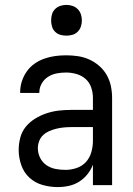

<svg xmlns="http://www.w3.org/2000/svg" viewBox="-20 -753 540 781"><path d="M215 8Q184 8 153.5 -0.5Q123 -9 100 -30Q77 -51 66.5 -81.5Q56 -112 56 -143Q56 -168 62.5 -193Q69 -218 85 -237.5Q101 -257 123 -270.5Q145 -284 169 -292Q193 -300 218 -303Q243 -306 269 -306H358V-355Q358 -376 351 -397Q344 -418 328 -432Q312 -446 291 -452Q270 -458 249 -458Q230 -458 211 -454.5Q192 -451 175.5 -440.5Q159 -430 149.5 -413Q140 -396 140 -377V-375H62V-378Q62 -401 69 -422.5Q76 -444 89 -462.5Q102 -481 120.5 -494Q139 -507 160.5 -514.5Q182 -522 204 -525Q226 -528 249 -528Q273 -528 297 -524.5Q321 -521 343 -511Q365 -501 383.5 -485Q402 -469 414 -448Q426 -427 431 -403Q436 -379 436 -355V0H358V-83Q350 -62 335.5 -44Q321 -26 302 -14Q283 -2 260.5 3Q238 8 215 8ZM246 -62Q269 -62 291.5 -69.5Q314 -77 329.5 -94Q345 -111 351.5 -134Q358 -157 358 -180V-236H269Q254 -236 239 -234.5Q224 -233 209.5 -229.5Q195 -226 181 -220Q167 -214 156 -204Q145 -194 139.5 -179.5Q134 -165 134 -150Q134 -130 143 -111.5Q152 -93 168.5 -81.5Q185 -70 205 -66Q225 -62 246 -62ZM250 -608Q237 -608 225 -611.5Q213 -615 204 -624Q195 -633 191.5 -645Q188 -657 188 -670Q188 -683 191.5 -695Q195 -707 204 -716Q213 -725 225 -729Q237 -733 250 -733Q263 -733 275 -729Q287 -725 296 -716Q305 -707 309 -695Q313 -683 313 -670Q313 -657 309 -645Q305 -633 296 -624Q287 -615 275 -611.5Q263 -608 250 -608Z"/></svg>

Font: Iosevka MaddieWtf
Style: Regular
Weight: 400
Monospace: yes
Designer: Belleve Invis
Foundry: Belleve Invis
Version: Version 31.3.0; ttfautohint (v1.8.3)